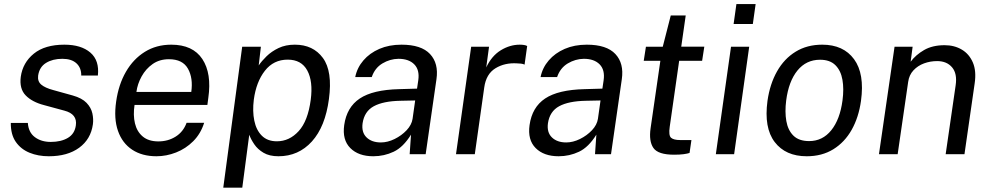

<svg xmlns="http://www.w3.org/2000/svg" viewBox="-20 -742 4767 924"><path d="M215 10Q163.5 10 122 -7Q80.5 -24 56 -59.2Q31.5 -94.5 32 -150.5H114Q117 -105 147.8 -82Q178.5 -59 224.5 -59Q274 -59 306.8 -78.5Q339.5 -98 345 -138.5Q353 -193 290 -209.5L192.5 -236Q134.5 -251 103.5 -283Q72.5 -315 80 -372.5Q89.5 -440.5 142.8 -483.8Q196 -527 290 -527Q370.5 -527 414.8 -489Q459 -451 451 -378.5H371Q371.5 -415.5 348 -437.2Q324.5 -459 280 -459Q233.5 -459 201.5 -439.2Q169.5 -419.5 163.5 -378Q160 -350.5 178.5 -334.8Q197 -319 236.5 -308.5L330 -282.5Q374.5 -270 396.5 -247Q418.5 -224 424.5 -196.5Q430.5 -169 427 -143.5Q417 -72 361 -31Q305 10 215 10Z M733 10Q664 10 616.2 -21.5Q568.5 -53 547.8 -112Q527 -171 539 -253.5Q550.5 -335 586 -396.5Q621.5 -458 677 -492.5Q732.5 -527 804 -527Q908 -527 953.8 -457.8Q999.5 -388.5 982.5 -271L978 -237H627.5Q620 -188 629.5 -148.2Q639 -108.5 667 -85Q695 -61.5 742 -61.5Q788.5 -61.5 825.2 -84.5Q862 -107.5 878 -151H962.5Q946 -98.5 910 -62.5Q874 -26.5 827.2 -8.2Q780.5 10 733 10ZM636.5 -299.5H900.5Q910 -366 884.5 -411.5Q859 -457 793 -457Q747.5 -457 714.5 -433.8Q681.5 -410.5 661.5 -374.2Q641.5 -338 636.5 -299.5Z M1054.5 161 1145.5 -517H1235.5L1225 -427Q1239 -448 1262.8 -471.2Q1286.5 -494.5 1320.5 -510.8Q1354.5 -527 1399 -527Q1487 -527 1534 -463Q1581 -399 1563 -265.5Q1545.5 -132.5 1481 -61.2Q1416.5 10 1320 10Q1276.5 10 1248.2 -6.8Q1220 -23.5 1203.8 -47.5Q1187.5 -71.5 1179.5 -93.5L1146 161ZM1312.5 -62Q1372.5 -62 1417.2 -110.8Q1462 -159.5 1475.5 -262.5Q1487 -350.5 1458.8 -402.8Q1430.5 -455 1364.5 -455Q1296.5 -455 1254.8 -401.5Q1213 -348 1201.5 -262.5Q1194.5 -207 1203.8 -161.5Q1213 -116 1240 -89Q1267 -62 1312.5 -62Z M1776.5 10Q1705 10 1665.8 -29.5Q1626.5 -69 1636.5 -140Q1648.5 -226 1711.5 -268Q1774.5 -310 1901 -313L1987 -315.5L1993 -356Q2000 -405.5 1973.8 -432.2Q1947.5 -459 1897.5 -459Q1857 -458.5 1820.5 -436.8Q1784 -415 1769 -371H1689.5Q1698.5 -416 1728.8 -451.2Q1759 -486.5 1805.8 -506.8Q1852.5 -527 1912 -527Q2007.5 -527 2049.5 -482Q2091.5 -437 2080.5 -361L2028.5 0H1951.5L1958 -94Q1920.5 -33.5 1874.5 -11.8Q1828.5 10 1776.5 10ZM1813 -56.5Q1845.5 -56.5 1879 -73Q1912.5 -89.5 1936.8 -115.2Q1961 -141 1965.5 -170L1978 -258.5L1907.5 -257Q1824.5 -255.5 1779 -230.8Q1733.5 -206 1725 -149Q1719 -105 1744 -80.8Q1769 -56.5 1813 -56.5Z M2174.5 0 2247.5 -517H2333.5L2320 -417.5Q2346 -473 2390 -500Q2434 -527 2481.5 -527Q2492 -527 2501.8 -525.5Q2511.5 -524 2517 -520.5L2504.5 -431Q2498 -434.5 2487.2 -435.8Q2476.5 -437 2469 -437Q2409.5 -441 2364.5 -413.5Q2319.5 -386 2310.5 -321.5L2265 0Z M2668.5 10Q2597 10 2557.8 -29.5Q2518.5 -69 2528.5 -140Q2540.5 -226 2603.5 -268Q2666.5 -310 2793 -313L2879 -315.5L2885 -356Q2892 -405.5 2865.8 -432.2Q2839.5 -459 2789.5 -459Q2749 -458.5 2712.5 -436.8Q2676 -415 2661 -371H2581.5Q2590.5 -416 2620.8 -451.2Q2651 -486.5 2697.8 -506.8Q2744.5 -527 2804 -527Q2899.5 -527 2941.5 -482Q2983.5 -437 2972.5 -361L2920.5 0H2843.5L2850 -94Q2812.5 -33.5 2766.5 -11.8Q2720.5 10 2668.5 10ZM2705 -56.5Q2737.5 -56.5 2771 -73Q2804.5 -89.5 2828.8 -115.2Q2853 -141 2857.5 -170L2870 -258.5L2799.5 -257Q2716.5 -255.5 2671 -230.8Q2625.5 -206 2617 -149Q2611 -105 2636 -80.8Q2661 -56.5 2705 -56.5Z M3224 2.5Q3147 2.5 3124.5 -30Q3102 -62.5 3111 -125L3158 -449.5H3078L3088.5 -517H3169.5L3208 -667.5H3280L3258.5 -517.5H3369.5L3359 -449.5H3248.5L3203 -131.5Q3197 -90 3209.5 -79Q3222 -68 3253.5 -68H3307.5L3298.5 -6Q3288.5 -2.5 3270 0Q3251.5 2.5 3224 2.5Z M3510.5 -626.5 3524 -722.5H3616.5L3603 -626.5ZM3425 0 3498 -517H3585.5L3513 0Z M3862.5 10Q3760.5 10 3708.2 -58.5Q3656 -127 3673.5 -256.5Q3685 -337.5 3719.5 -398.5Q3754 -459.5 3809 -493.2Q3864 -527 3937 -527Q4039 -527 4090.2 -457Q4141.5 -387 4123.5 -256.5Q4112.5 -177.5 4078.8 -117.5Q4045 -57.5 3990.5 -23.8Q3936 10 3862.5 10ZM3874 -63Q3938.5 -63 3980.5 -115.2Q4022.5 -167.5 4034.5 -258.5Q4042 -314 4034.2 -358.2Q4026.5 -402.5 4000.2 -428.5Q3974 -454.5 3926.5 -454.5Q3860 -454.5 3817.8 -402.8Q3775.5 -351 3763.5 -258.5Q3756.5 -204 3764.2 -159.5Q3772 -115 3798.5 -89Q3825 -63 3874 -63Z M4210 0 4285 -517H4372L4362.5 -445Q4387 -478 4427.2 -501.2Q4467.5 -524.5 4526 -524.5Q4573 -524.5 4608.8 -503.2Q4644.5 -482 4662 -441Q4679.5 -400 4670.5 -340L4621.5 0H4531L4579 -331Q4587.5 -387.5 4562 -417.8Q4536.5 -448 4490 -448Q4457 -448 4427 -437Q4397 -426 4376 -403.5Q4355 -381 4350.5 -347.5L4300 0Z"/></svg>

Font: Public Sans
Style: Italic
Weight: 400
Italic angle: -8°
Designer: The Public Sans project authors (U.S. Web Design System). Libre Franklin designed by Pablo Impallari and Rodrigo Fuenzal
Version: Version 1.008; ttfautohint (v1.8.1) -l 8 -r 50 -G 200 -x 14 